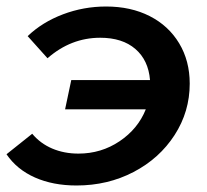

<svg xmlns="http://www.w3.org/2000/svg" viewBox="-32 -561 637 590"><path d="M551 -304Q551 -218 504.5 -146Q458 -74 378.5 -32.5Q299 9 203 9Q131 9 75.5 -15.5Q20 -40 -12 -87L67 -150Q92 -120 128.5 -104.5Q165 -89 209 -89Q279 -89 335.5 -127Q392 -165 416 -225H168L187 -315H429Q424 -376 384 -410.5Q344 -445 276 -445Q186 -445 114 -382L53 -450Q98 -493 161.5 -517Q225 -541 294 -541Q370 -541 428 -511.5Q486 -482 518.5 -428Q551 -374 551 -304Z"/></svg>

Font: Montserrat Alternates SemiBold
Style: Italic
Weight: 600
Italic angle: -11.3°
Designer: Julieta Ulanovsky
Foundry: Julieta Ulanovsky
Version: Version 7.200